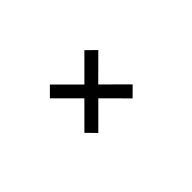

<svg xmlns="http://www.w3.org/2000/svg" viewBox="-14 -752 897 897"><g transform="rotate(45 434.0 -304.0)"><path d="M290 -144 244.5 -189.5 358.5 -303.5 245 -417 290.5 -463.5 404 -349.5 517.5 -463.5 563.5 -417 450 -304 564.5 -189.5 518 -144 404 -258Z"/></g></svg>

Font: Trispace SemiExpanded Light
Style: Regular
Weight: 300
Width: 6
Designer: Tyler Finck
Foundry: Etcetera Type Company
Version: Version 1.210; ttfautohint (v1.8.3)